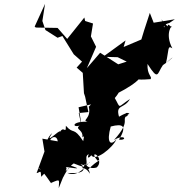

<svg xmlns="http://www.w3.org/2000/svg" viewBox="-20 -929 928 997"><path d="M441 -375C456 -312 402 -305 434 -297C330 -300 364 -247 421 -293C345 -254 414 -267 408 -216C473 -261 458 -223 486 -226C413 -300 452 -284 444 -253C432 -224 427 -295 412 -196C361 -274 363 -228 322 -276C322 -228 313 -278 292 -245C293 -262 205 -168 251 -238C233 -224 188 -154 275 -181C197 -179 272 -253 280 -195L200 -209L211 -142L170 -30C189 -34 192 -51 194 -11C229 -51 227 -19 179 -56C193 -60 259 45 245 21C297 -2 286 4 285 48C320 -43 333 -57 321 -62C417 -47 378 -58 333 -74C345 -46 340 -61 314 -33C340 -27 284 -54 308 -8C356 -106 387 -71 345 -89C414 -54 443 -67 446 -27C418 -82 372 -30 447 -87C446 -98 395 -1 330 -31C408 -27 413 -40 416 -60C419 -101 426 -44 481 -59C503 -75 495 -109 487 -94C443 -146 496 -130 495 -96C413 -44 457 -29 398 -77C459 -53 407 -118 441 -128C431 -106 441 -106 454 -123C474 -88 566 -162 585 -206C553 -168 532 -190 555 -272C619 -289 641 -276 598 -204C643 -198 629 -236 572 -202C672 -313 595 -303 652 -339C620 -357 621 -303 645 -332C610 -322 661 -358 598 -323C579 -389 625 -362 655 -415C586 -370 609 -363 576 -420C603 -450 610 -480 593 -446C642 -471 684 -498 705 -522C705 -522 669 -511 762 -518C772 -533 743 -537 746 -597C804 -506 795 -547 826 -591C877 -625 897 -652 842 -602C858 -671 849 -696 875 -678C833 -756 876 -807 873 -787C823 -830 885 -750 817 -829C860 -760 799 -794 860 -810L888 -829L778 -811L758 -862L728 -770L714 -724L622 -685L632 -719L515 -634L591 -632L638 -609L594 -595L500 -655L431 -575L479 -686L452 -740L463 -807L422 -820L418 -838L329 -727L279 -784L166 -786L160 -791L214 -909L200 -820L216 -773L279 -733L304 -742L363 -647L406 -609L378 -578L429 -534L409 -564L416 -445L422 -427L439 -347L389 -342L410 -243L388 -372L453 -387Z"/></svg>

Font: Hussar Lance
Style: ExBdObl
Weight: 700
Foundry: Cannot Into Space Fonts, PlusOne Fonts
Version: Version 2.270